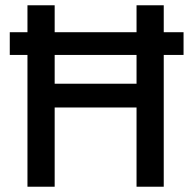

<svg xmlns="http://www.w3.org/2000/svg" viewBox="-20 -707 725 727"><path d="M17 -499V-585H84V-687H187V-585H497V-687H600V-585H675V-499H600V0H497V-300H187V0H84V-499ZM187 -390H497V-499H187Z"/></svg>

Font: TitilliumText
Style: Medium
Weight: 500
Designer: Accademia di Belle Arti di Urbino and others
Foundry: Accademia di Belle Arti di Urbino and others.
Version: Version 60.001